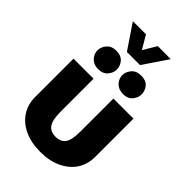

<svg xmlns="http://www.w3.org/2000/svg" viewBox="-268 -997 1116 1116"><g transform="rotate(45 290.0 -439.0)"><path d="M209 -500V-228Q209 -162 228.5 -133.5Q248 -105 291 -105Q332 -105 352 -131.5Q372 -158 372 -228V-500H537V-185Q537 -124 506.5 -78Q476 -32 420.5 -6Q365 20 291 20Q215 20 159.5 -6Q104 -32 74 -78Q44 -124 44 -185V-500ZM108 -633Q108 -660 128.5 -684.5Q149 -709 188 -709Q227 -709 247 -686Q267 -663 267 -633Q267 -606 247 -582Q227 -558 188 -558Q162 -558 144 -569.5Q126 -581 117 -598.5Q108 -616 108 -633ZM312 -633Q312 -660 332.5 -684.5Q353 -709 393 -709Q432 -709 451.5 -686Q471 -663 471 -633Q471 -606 451.5 -582Q432 -558 393 -558Q366 -558 348 -569.5Q330 -581 321 -598.5Q312 -616 312 -633ZM134 -898H242L290 -816L339 -898H446L344 -747H236Z"/></g></svg>

Font: Moderustic
Style: Bold
Weight: 700
Designer: Tural Alisoy
Foundry: TAFT Foundry
Version: Version 2.120